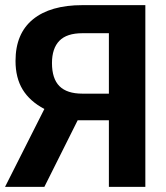

<svg xmlns="http://www.w3.org/2000/svg" viewBox="-28 -731 648 751"><path d="M145.5 0H-8.3L145.5 -304.7Q88.4 -335 60.5 -380.9Q32.7 -426.8 32.7 -492.7Q32.7 -599.6 100.8 -655.3Q168.9 -710.9 294.4 -710.9H540.5V0H397.9V-260.7H275.9ZM397.9 -601.1H294.4Q232.9 -601.1 204.1 -571.3Q175.3 -541.5 175.3 -484.4Q175.3 -423.3 204.6 -394Q233.9 -364.7 294.4 -364.7H397.9Z"/></svg>

Font: Roboto Web
Style: Bold
Weight: 700
Designer: Google
Version: Version 1.200310; 2013